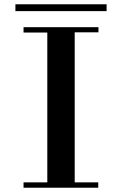

<svg xmlns="http://www.w3.org/2000/svg" viewBox="-20 -877 570 897"><path d="M329 0H201V-750H329ZM439 -25V0H307V-25ZM223 0H90V-25H223ZM90 -725V-750H228V-725ZM440 -750V-726H307V-750ZM478 -825H52V-857H478Z"/></svg>

Font: Solide Mirage
Style: Etroit
Weight: 400
Designer: Jérémy Landes
Foundry: Velvetyne Type Foundry
Version: Version 1.1